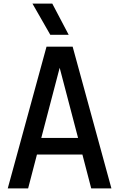

<svg xmlns="http://www.w3.org/2000/svg" viewBox="-20 -1045 661 1065"><path d="M361 -852ZM361 -852H259L160 -1025H270ZM598 0H486L437 -188H185L136 0H23L238 -786H383ZM413 -280 311 -669 209 -280Z"/></svg>

Font: Tanohe Sans Medium
Style: Regular
Weight: 500
Designer: Village Type and Design LLC
Foundry: Cooper Hewitt Smithsonian Design Museum
Version: Version 1.00;September 29, 2021;FontCreator 13.0.0.2655 64-b